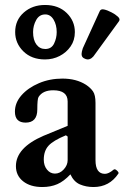

<svg xmlns="http://www.w3.org/2000/svg" viewBox="-20 -741 501 772"><path d="M161 -502Q107 -502 74 -534.5Q41 -567 41 -612Q41 -660 75.5 -690.5Q110 -721 161 -721Q215 -721 248 -689Q281 -657 281 -612Q281 -579 264 -554.5Q247 -530 220 -516Q193 -502 161 -502ZM332 -502Q326 -502 317 -507Q308 -512 308 -524Q308 -532 313 -547L380 -694Q384 -706 398 -703Q412 -700 429 -691Q443 -684 454 -674Q465 -664 458 -655L362 -523Q349 -502 332 -502ZM162 -544Q187 -544 197.5 -566Q208 -588 208 -612Q208 -641 195.5 -662Q183 -683 162 -683Q138 -683 125.5 -660.5Q113 -638 113 -612Q113 -580 126.5 -562Q140 -544 162 -544ZM150 11Q102 11 73 -12Q44 -35 44 -73Q44 -147 155 -195L252 -235V-333Q252 -378 194 -378Q152 -378 135 -351Q130 -343 130 -301Q130 -248 83 -248Q40 -248 40 -292Q40 -328 66.5 -358Q93 -388 136.5 -406.5Q180 -425 231 -425Q287 -425 326 -400Q344 -388 354 -373.5Q364 -359 364 -327V-97Q364 -42 402 -42Q417 -42 437 -59Q442 -63 450.5 -55Q459 -47 456 -43Q420 11 356 11Q326 11 301.5 0.5Q277 -10 263 -40Q237 -12 210.5 -0.5Q184 11 150 11ZM201 -43Q221 -43 236.5 -60Q252 -77 252 -97V-192L245 -197Q194 -176 175 -155Q156 -134 156 -99Q156 -75 169 -59Q182 -43 201 -43Z"/></svg>

Font: Junicode SmExp
Style: Bold
Weight: 700
Width: 6
Designer: Peter S. Baker
Version: Version 2.205; ttfautohint (v1.8.4)